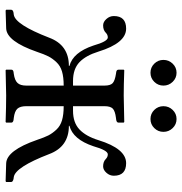

<svg xmlns="http://www.w3.org/2000/svg" viewBox="-2 -660 664 701"><g transform="rotate(90 330.5 -310.0)"><path d="M16.1 0V-18.1Q16.1 -24.9 26.9 -26.9L34.2 -27.8Q70.3 -33.2 118.2 -157.2Q145 -229 221.2 -229V-231Q171.9 -244.1 147 -317.9Q131.8 -371.1 117.2 -371.1Q107.4 -371.1 100.1 -363.8Q90.3 -354 73.2 -354Q60.5 -354 49.8 -366Q39.1 -377.9 39.1 -393.1Q39.1 -438 85 -438Q137.7 -438 168.9 -336.9Q183.1 -291 207.5 -267.6Q232.4 -244.1 275.9 -244.1H293V-358.9Q293 -380.4 284.2 -388.7Q275.4 -397 250 -400.9L243.2 -401.9Q234.9 -403.3 234.9 -410.2V-429.2L236.8 -431.2Q293 -429.2 329.1 -429.2L425.8 -431.2L428.2 -429.2V-410.2Q428.2 -403.8 418.9 -401.9L411.1 -400.9Q386.2 -397.9 377 -389.2Q368.2 -380.4 368.2 -358.9V-244.1H384.8Q428.2 -244.1 453.1 -267.6Q478 -291 492.2 -336.9Q523.4 -438 576.2 -438Q622.1 -438 622.1 -393.1Q622.1 -377.9 611.3 -366Q600.6 -354 587.9 -354Q570.8 -354 561 -363.8Q553.7 -371.1 543.9 -371.1Q529.3 -371.1 514.2 -317.9Q489.3 -244.1 439.9 -231V-229Q516.1 -229 543 -157.2Q590.8 -33.2 627 -27.8L633.8 -26.9Q645 -24.4 645 -18.1V0L642.1 2L577.1 0Q529.8 -1.5 491.2 -112.8Q482.4 -139.2 474.9 -154.1Q467.3 -168.9 453.9 -183.3Q440.4 -197.8 419.7 -203.9Q398.9 -210 368.2 -210V-73.2Q368.2 -51.3 377.4 -41Q386.7 -30.8 411.1 -27.8L418.9 -26.9Q428.2 -24.9 428.2 -19V0L425.8 2Q368.2 0 329.1 0L236.8 2L234.9 0V-19Q234.9 -25.4 243.2 -26.9L250 -27.8Q273.9 -31.2 283.4 -41.5Q293 -51.8 293 -73.2V-210Q262.2 -210 241.5 -203.9Q220.7 -197.8 207.3 -183.3Q193.8 -168.9 186.3 -154.1Q178.7 -139.2 169.9 -112.8Q131.3 -1.5 84 0L19 2ZM212.9 -540.8Q199.2 -554.7 199.2 -574.2Q199.2 -593.8 212.9 -607.9Q226.6 -622.1 246.1 -622.1Q265.6 -622.1 279.3 -607.9Q293 -593.8 293 -574.2Q293 -554.7 279.3 -540.8Q265.6 -526.9 246.1 -526.9Q226.6 -526.9 212.9 -540.8ZM381.8 -540.8Q368.2 -554.7 368.2 -574.2Q368.2 -593.8 381.8 -607.9Q395.5 -622.1 415 -622.1Q434.6 -622.1 448.2 -607.9Q461.9 -593.8 461.9 -574.2Q461.9 -554.7 448.2 -540.8Q434.6 -526.9 415 -526.9Q395.5 -526.9 381.8 -540.8Z"/></g></svg>

Font: Linux Libertine G
Style: Regular
Weight: 400
Designer: Philipp H. Poll
Foundry: Philipp H. Poll
Version: Version 4.7.5